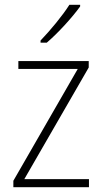

<svg xmlns="http://www.w3.org/2000/svg" viewBox="-20 -878 429 805"><path d="M316 -851V-858H271C242 -812 192 -752 150 -708V-699H176C223 -739 284 -806 316 -851ZM353 -93V-127H82L352 -595V-622H57V-589H306L36 -120V-93Z"/></svg>

Font: Noto Sans Kannada UI SemiCondensed ExtraLight
Style: Regular
Weight: 200
Width: 4
Designer: Jelle Bosma - Monotype Design Team
Foundry: Monotype Imaging Inc.
Version: Version 2.005